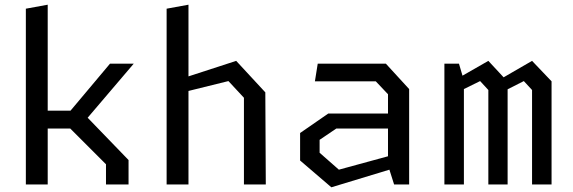

<svg xmlns="http://www.w3.org/2000/svg" viewBox="-20 -785 2440 817"><path d="M431 0V-86L279 -238H183V0H90V-748L183 -765V-314H280L448 -514H549L353 -284L527 -104V0Z M1018 0V-369L952 -440L782 -398V0H689V-748L782 -765V-460L985 -526L1109 -392L1111 0Z M1657 0 1637 -63 1390 12 1257 -102V-219L1377 -302H1631V-384L1579 -439H1320L1332 -514H1622L1721 -406V0ZM1340 -135 1422 -63 1631 -120V-238H1411L1340 -190Z M2244 0V-402L2209 -440L2140 -405V0H2058V-402L2023 -440L1954 -406V0H1871V-514H1933L1948 -463L2058 -526L2123 -456L2244 -526L2327 -439V0Z"/></svg>

Font: Moralerspace Krypton JPDOC
Style: Regular
Weight: 400
Version: v0.0.6; ttfautohint (v1.8.4.7-5d5b-dirty) -l 6 -r 45 -G 200 